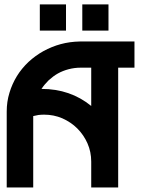

<svg xmlns="http://www.w3.org/2000/svg" viewBox="-20 -832 626 852"><path d="M156.7 -696.3V-812.5H272.9V-696.3ZM345.2 -696.3V-812.5H461.4V-696.3ZM334 -647.9H576.7V-531.7H504.4V0H384.8V-114.7Q384.8 -158.2 368.2 -195.8Q351.6 -233.4 322.8 -262.2Q295.4 -289.6 256.3 -307.1Q218.3 -323.2 176.3 -323.2Q163.1 -323.2 150.9 -321.8Q135.7 -319.3 127.4 -316.9V0H9.8V-336.9Q9.8 -380.9 22 -420.4Q33.7 -459.5 55.2 -494.6Q75.7 -527.8 106.4 -557.1Q137.2 -585.4 172.4 -605Q210 -625.5 249.5 -636.2Q289.6 -647 334 -647.9ZM384.8 -361.8V-531.7H337.9Q311 -531.7 284.7 -524.9Q258.8 -518.1 236.8 -505.9Q216.8 -494.6 196.3 -476.1Q177.7 -458 164.1 -437.5Q292 -437.5 384.8 -361.8Z"/></svg>

Font: Sangha Kali
Style: Regular
Weight: 400
Designer: Seslavinskaya Anna
Foundry: Popkern
Version: Version 2.000;PS 002.000;hotconv 1.0.88;makeotf.lib2.5.64775